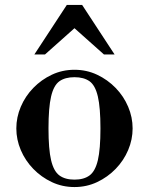

<svg xmlns="http://www.w3.org/2000/svg" viewBox="-20 -744 602 776"><path d="M281 12Q232 12 189.5 -8Q147 -28 114.5 -61.5Q82 -95 64 -137.5Q46 -180 46 -225Q46 -270 64 -312.5Q82 -355 114.5 -388.5Q147 -422 189.5 -442Q232 -462 281 -462Q330 -462 372.5 -442Q415 -422 447.5 -388.5Q480 -355 498 -312.5Q516 -270 516 -225Q516 -180 498 -137.5Q480 -95 447.5 -61.5Q415 -28 372.5 -8Q330 12 281 12ZM281 -18Q319 -18 342 -35Q365 -52 375.5 -96.5Q386 -141 386 -225Q386 -309 375.5 -354Q365 -399 342 -415.5Q319 -432 281 -432Q243 -432 220 -415.5Q197 -399 186.5 -354Q176 -309 176 -225Q176 -141 186.5 -96.5Q197 -52 220 -35Q243 -18 281 -18ZM119 -524 250 -724H312L443 -524H400L281 -630L162 -524Z"/></svg>

Font: Libre Bodoni
Style: Regular
Weight: 400
Designer: Pablo Impallari, Rodrigo Fuenzalida
Foundry: Impallari Type
Version: Version 2.005;gftools[0.9.23]